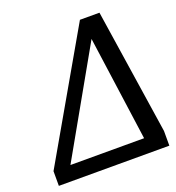

<svg xmlns="http://www.w3.org/2000/svg" viewBox="-136 -861 890 970"><g transform="rotate(-20 309.5 -376.0)"><path d="M15 -79V0H609V-79L507 -752H402ZM502 -79H106L424 -641Z"/></g></svg>

Font: DonutKreme
Style: Regular
Weight: 400
Designer: Impallari Type
Foundry: Impallari Type
Version: Version 2.100